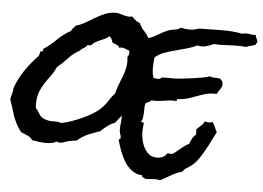

<svg xmlns="http://www.w3.org/2000/svg" viewBox="-90 -777 1305 953"><g transform="rotate(5 563.0 -300.5)"><path d="M523.4 -199.2Q515.6 -189.5 508.3 -180.7Q501 -171.9 494.1 -162.1Q473.6 -154.3 456.5 -141.6Q439.5 -128.9 423.8 -113.3Q393.6 -103.5 364.3 -90.8Q335 -78.1 311.5 -56.6Q293 -54.7 274.4 -50.8Q255.9 -46.9 238.3 -39.1H231.4Q226.6 -39.1 221.7 -39.6Q216.8 -40 213.9 -43Q201.2 -36.1 187.5 -33.7Q173.8 -31.2 160.2 -31.2Q142.6 -31.2 125.5 -33.7Q108.4 -36.1 90.8 -39.1Q81.1 -53.7 64 -60.5Q46.9 -67.4 32.2 -74.2Q3.9 -112.3 -8.8 -149.9Q-21.5 -187.5 -35.2 -232.4Q-33.2 -246.1 -28.8 -259.3Q-24.4 -272.5 -24.4 -288.1Q-6.8 -337.9 22.5 -380.4Q51.8 -422.9 87.9 -460Q87.9 -465.8 90.3 -469.7Q92.8 -473.6 90.8 -481.4Q98.6 -479.5 103 -483.4Q107.4 -487.3 105.5 -495.1Q140.6 -517.6 169.4 -546.9Q198.2 -576.2 235.4 -595.7Q238.3 -604.5 245.1 -610.4Q252 -616.2 255.9 -624Q281.2 -630.9 304.2 -644.5Q327.1 -658.2 349.6 -671.4Q372.1 -684.6 396 -694.8Q419.9 -705.1 448.2 -705.1Q458 -705.1 468.8 -702.1Q479.5 -699.2 489.7 -696.3Q500 -693.4 510.7 -691.9Q521.5 -690.4 532.2 -694.3Q548.8 -673.8 574.2 -663.1Q582 -641.6 596.7 -627.4Q611.3 -613.3 621.1 -593.8Q641.6 -600.6 655.8 -608.9Q669.9 -617.2 683.6 -625Q697.3 -632.8 714.4 -639.6Q731.4 -646.5 757.8 -649.4Q763.7 -650.4 767.1 -652.8Q770.5 -655.3 775.4 -659.2Q787.1 -657.2 798.8 -655.8Q810.5 -654.3 823.2 -654.3Q844.7 -654.3 867.2 -663.1Q895.5 -663.1 924.8 -664.1Q954.1 -665 982.4 -665Q1007.8 -665 1033.2 -663.1Q1058.6 -661.1 1084 -656.2Q1092.8 -659.2 1101.6 -659.2Q1115.2 -659.2 1126.5 -656.7Q1137.7 -654.3 1150.4 -656.2Q1151.4 -646.5 1156.2 -638.7Q1161.1 -630.9 1161.1 -622.1V-617.2Q1154.3 -616.2 1154.3 -607.4Q1142.6 -602.5 1130.9 -600.1Q1119.1 -597.7 1108.4 -592.8Q1097.7 -593.8 1086.9 -594.2Q1076.2 -594.7 1065.4 -594.7Q1035.2 -594.7 1005.9 -592.8Q976.6 -590.8 947.3 -592.8Q929.7 -584 908.2 -578.6Q886.7 -573.2 867.2 -579.1Q843.8 -567.4 815.4 -559.6Q787.1 -551.8 759.3 -544.4Q731.4 -537.1 705.6 -527.8Q679.7 -518.6 660.2 -502Q658.2 -488.3 657.2 -475.1Q656.2 -461.9 656.2 -449.2Q656.2 -421.9 663.1 -400.4Q668 -398.4 673.8 -397.5Q679.7 -396.5 685.5 -396.5Q690.4 -396.5 695.3 -397.9Q700.2 -399.4 702.1 -404.3Q716.8 -406.2 731.4 -405.8Q746.1 -405.3 760.7 -405.3Q772.5 -405.3 798.3 -407.7Q824.2 -410.2 852.5 -414.1Q880.9 -418 905.8 -422.4Q930.7 -426.8 940.4 -431.6Q953.1 -426.8 966.3 -426.8Q979.5 -426.8 993.2 -424.8Q999 -419.9 1003.4 -414.1Q1007.8 -408.2 1007.8 -400.4Q1007.8 -385.7 998.5 -372.6Q989.3 -359.4 982.4 -347.7H970.7Q947.3 -347.7 925.3 -341.3Q903.3 -335 881.8 -326.7Q860.4 -318.4 838.4 -312Q816.4 -305.7 792 -305.7Q790 -305.7 789.1 -301.3Q788.1 -296.9 786.1 -294.9Q781.2 -295.9 771.5 -295.9Q757.8 -295.9 744.1 -293.9Q730.5 -292 717.3 -290Q704.1 -288.1 690.9 -287.1Q677.7 -286.1 663.1 -288.1Q658.2 -280.3 649.9 -277.8Q641.6 -275.4 634.8 -269.5Q631.8 -260.7 631.8 -248Q631.8 -235.4 631.3 -222.2Q630.9 -209 628.9 -197.3Q627 -185.5 621.1 -178.7Q623 -173.8 628.9 -175.3Q634.8 -176.8 634.8 -168.9Q634.8 -160.2 633.3 -150.4Q631.8 -140.6 631.8 -130.9Q631.8 -112.3 636.2 -90.3Q640.6 -68.4 650.4 -49.8Q660.2 -31.2 675.8 -19Q691.4 -6.8 714.8 -6.8Q729.5 -6.8 743.2 -12.7Q756.8 -18.6 764.6 -32.2Q771.5 -33.2 775.9 -32.2Q780.3 -31.2 786.1 -31.2Q791 -31.2 800.8 -39.1Q810.5 -46.9 822.3 -56.6Q834 -66.4 846.2 -75.7Q858.4 -85 867.2 -87.9Q874 -101.6 879.9 -114.7Q885.7 -127.9 898.4 -136.7V-165Q909.2 -175.8 919.9 -184.6Q930.7 -193.4 936.5 -207Q941.4 -205.1 946.3 -204.1Q951.2 -203.1 956.1 -203.1Q960.9 -203.1 965.3 -204.1Q969.7 -205.1 974.6 -207Q983.4 -196.3 988.3 -183.1Q993.2 -169.9 1000 -158.2L978.5 -116.2Q966.8 -91.8 953.1 -67.4Q939.5 -43 924.3 -21Q909.2 1 894.5 12.7Q881.8 23.4 869.1 30.8Q856.4 38.1 845.7 51.8Q816.4 60.5 791.5 75.2Q766.6 89.8 740.2 103.5Q728.5 100.6 714.8 100.6Q703.1 100.6 690.9 102.1Q678.7 103.5 667 103.5Q662.1 98.6 654.8 97.2Q647.5 95.7 649.4 86.9Q619.1 85 597.7 68.8Q576.2 52.7 561.5 29.3Q546.9 5.9 536.6 -21.5Q526.4 -48.8 519.5 -74.2Q518.6 -76.2 518.6 -76.2L519.5 -78.1Q519.5 -82 523.4 -83Q527.3 -84 527.3 -87.9Q527.3 -97.7 523.4 -107.9Q519.5 -118.2 519.5 -128.9Q519.5 -144.5 521.5 -159.7Q523.4 -174.8 523.4 -190.4ZM533.2 -514.6 532.2 -523.4Q517.6 -528.3 507.3 -533.2Q497.1 -538.1 480.5 -533.2Q479.5 -540 475.1 -543Q470.7 -545.9 465.3 -548.3Q460 -550.8 454.6 -552.2Q449.2 -553.7 445.3 -557.6Q442.4 -565.4 439 -573.7Q435.5 -582 426.8 -585.9Q418 -577.1 406.2 -571.8Q394.5 -566.4 382.3 -561.5Q370.1 -556.6 358.9 -549.8Q347.7 -543 339.8 -533.2H322.3Q316.4 -522.5 305.7 -517.1Q294.9 -511.7 287.1 -502Q255.9 -485.4 232.4 -459.5Q209 -433.6 181.6 -411.1Q168.9 -383.8 153.8 -363.8Q138.7 -343.8 125.5 -323.2Q112.3 -302.7 103 -278.8Q93.8 -254.9 93.8 -219.7V-210Q93.8 -205.1 94.7 -200.2Q107.4 -186.5 115.7 -170.9Q124 -155.3 143.6 -148.4Q163.1 -140.6 185.1 -141.6Q207 -142.6 227.5 -136.7Q249 -140.6 277.3 -150.4Q305.7 -160.2 334 -173.3Q362.3 -186.5 387.2 -202.6Q412.1 -218.8 426.8 -235.4Q441.4 -251 453.1 -270Q464.8 -289.1 480.5 -305.7Q486.3 -330.1 495.1 -352.1Q503.9 -374 512.2 -396Q520.5 -418 524.9 -440.9Q529.3 -463.9 525.4 -491.2Q533.2 -502 533.2 -514.6Z"/></g></svg>

Font: Rock Salt
Style: Regular
Weight: 400
Version: Version 1.001